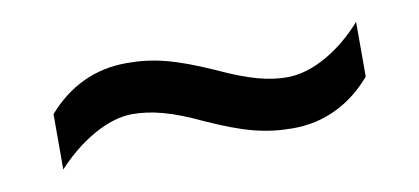

<svg xmlns="http://www.w3.org/2000/svg" viewBox="-31 -485 581 266"><g transform="rotate(-10 260.0 -352.5)"><path d="M246 -319C297 -296 327 -288 366 -288C410 -288 448 -307 477 -341V-418C447 -384 407 -359 370 -359C344 -359 317 -366 274 -386C222 -409 192 -417 154 -417C109 -417 72 -399 42 -365V-287C74 -322 115 -346 149 -346C176 -346 204 -339 246 -319Z"/></g></svg>

Font: Noto Sans Lao Looped SemiCondensed
Style: Regular
Weight: 400
Width: 4
Designer: Mark Frömberg, Ben Mitchell
Foundry: The Fontpad Ltd
Version: Version 1.003